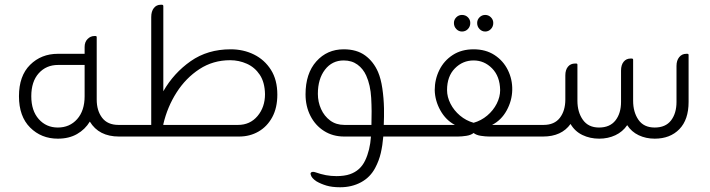

<svg xmlns="http://www.w3.org/2000/svg" viewBox="-20 -576 2995 810"><path d="M480 -49H513V0H482Q397 0 359 -63Q339 -30 305 -10.5Q271 9 224 9Q154 9 107 -38Q60 -85 60 -170Q60 -256 107 -302.5Q154 -349 224 -349H337V-378Q337 -399 349.5 -411.5Q362 -424 378 -424H383Q388 -424 388 -419V-156Q388 -109 411 -79Q434 -49 480 -49ZM224 -38Q274 -38 305.5 -73.5Q337 -109 337 -170V-302H225Q175 -302 143.5 -267Q112 -232 112 -170Q112 -109 143.5 -73.5Q175 -38 224 -38Z M953 -368Q1007 -368 1051.5 -346Q1096 -324 1123 -281.5Q1150 -239 1150 -177Q1150 -121 1128.5 -81.5Q1107 -42 1070.5 -21Q1034 0 989 0H502V-49H618V-504Q618 -528 629 -542Q640 -556 658 -556H663Q669 -556 669 -550V-191Q713 -268 784.5 -318Q856 -368 953 -368ZM669 -49H984Q1035 -49 1066.5 -86.5Q1098 -124 1098 -179Q1097 -229 1076 -260.5Q1055 -292 1021.5 -307Q988 -322 951 -322Q879 -322 821.5 -284.5Q764 -247 725 -186Q686 -125 669 -52Z M1599 -49H1722V0H1597Q1594 37 1586.5 69.5Q1579 102 1563 132Q1542 172 1503 193Q1464 214 1415 214Q1381 214 1357.5 207Q1334 200 1315 189Q1294 175 1291 161Q1291 159 1290.5 158.5Q1290 158 1290 158Q1290 149 1301 149Q1305 149 1311 151Q1334 159 1355 163Q1376 167 1400 167Q1415 167 1430 165Q1445 163 1456 159Q1500 144 1520.5 101Q1541 58 1545 0H1432Q1384 0 1347 -23.5Q1310 -47 1289.5 -87.5Q1269 -128 1269 -178Q1269 -266 1314.5 -317Q1360 -368 1430 -368Q1485 -368 1520.5 -342Q1556 -316 1575 -272Q1587 -244 1593 -203Q1599 -162 1600 -119Q1600 -100 1600 -83Q1600 -66 1599 -49ZM1321 -180Q1321 -146 1334.5 -116Q1348 -86 1373 -67.5Q1398 -49 1433 -49H1547Q1549 -108 1546 -162.5Q1543 -217 1525 -257Q1512 -286 1488 -303.5Q1464 -321 1430 -321Q1381 -321 1351 -282Q1321 -243 1321 -180Z M1929 -443Q1915 -443 1905 -453.5Q1895 -464 1895 -479Q1895 -493 1905 -503Q1915 -513 1929 -513Q1944 -513 1954 -503Q1964 -493 1964 -479Q1964 -464 1954 -453.5Q1944 -443 1929 -443ZM2027 -443Q2013 -443 2003 -453.5Q1993 -464 1993 -479Q1993 -493 2003 -503Q2013 -513 2027 -513Q2041 -513 2051 -503Q2061 -493 2061 -479Q2061 -464 2051 -453.5Q2041 -443 2027 -443ZM2056 -49H2260V0H2044Q2028 0 2008.5 -3Q1989 -6 1978 -15Q1967 -6 1947.5 -3Q1928 0 1912 0H1712V-49H1899Q1861 -69 1838 -110Q1815 -151 1814 -196Q1814 -241 1833.5 -280.5Q1853 -320 1890 -344Q1927 -368 1978 -368Q2029 -368 2066 -344Q2103 -320 2122.5 -280.5Q2142 -241 2141 -196Q2140 -151 2117.5 -110Q2095 -69 2056 -49ZM1866 -196Q1866 -167 1880.5 -138.5Q1895 -110 1920.5 -88.5Q1946 -67 1978 -58Q2010 -67 2035.5 -88.5Q2061 -110 2075.5 -138.5Q2090 -167 2090 -196Q2089 -254 2056 -287.5Q2023 -321 1978 -321Q1932 -321 1899 -287.5Q1866 -254 1866 -196Z M2875 -349H2880Q2885 -349 2885 -344V-146Q2885 -71 2846 -31Q2807 9 2742 9Q2705 9 2674.5 -5.5Q2644 -20 2626 -48Q2607 -20 2576 -5.5Q2545 9 2508 9Q2469 9 2437 -6.5Q2405 -22 2387 -53Q2349 0 2271 0H2249V-49H2273Q2319 -49 2342 -79Q2365 -109 2365 -156V-258Q2365 -281 2376 -294.5Q2387 -308 2406 -308H2411Q2416 -308 2416 -303V-151Q2416 -103 2439 -70.5Q2462 -38 2507 -38Q2553 -38 2576.5 -68Q2600 -98 2600 -146V-278Q2600 -302 2611 -315.5Q2622 -329 2640 -329H2645Q2651 -329 2651 -324V-151Q2651 -103 2673.5 -70.5Q2696 -38 2742 -38Q2788 -38 2811 -68Q2834 -98 2834 -146V-298Q2834 -321 2845.5 -335Q2857 -349 2875 -349Z"/></svg>

Font: Zain Light
Style: Regular
Weight: 300
Designer: Zain,Boutros
Foundry: Mobile Telecommunications Company (Zain), 2024
Version: Version 1.51; ttfautohint (v1.8.4)